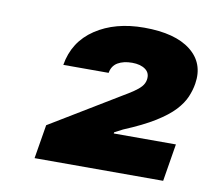

<svg xmlns="http://www.w3.org/2000/svg" viewBox="-56 -908 598 542"><g transform="rotate(10 243.5 -637.5)"><path d="M75.2 -429.2 91.3 -526.4 288.6 -646Q306.2 -656.2 318.8 -664.8Q331.5 -673.3 339.4 -682.1Q347.2 -690.9 349.1 -701.7Q352.5 -721.2 338.4 -731.7Q324.2 -742.2 299.8 -742.2Q275.4 -742.2 259 -732.7Q242.7 -723.1 239.3 -702.6H109.4Q120.6 -770.5 177 -808.1Q233.4 -845.7 316.4 -845.7Q405.3 -845.7 450.2 -810.3Q495.1 -774.9 485.4 -714.8Q482.4 -695.8 474.1 -676.3Q465.8 -656.7 447.3 -636.7Q428.7 -616.7 395 -595.7Q361.3 -574.7 307.1 -552.2L283.7 -540L283.2 -536.6H461.4L443.8 -429.2Z"/></g></svg>

Font: Inter 18pt Black
Style: Italic
Weight: 900
Italic angle: -9.3988°
Designer: Rasmus Andersson
Foundry: rsms
Version: Version 4.001;git-66647c0bb